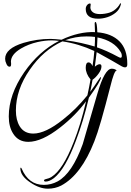

<svg xmlns="http://www.w3.org/2000/svg" viewBox="-20 -829 789 1160"><path d="M256 268Q246 268 246 261Q246 256 254 254Q277 249 291 240Q360 197 425 30Q468 -78 500 -217Q468 -174 429 -134.5Q390 -95 345 -60Q233 28 151 28Q91 28 60 -21Q33 -62 33 -126Q33 -257 126 -392Q215 -520 337 -582Q309 -585 292 -585Q272 -585 250.5 -582.5Q229 -580 207 -575Q151 -562 107 -536Q46 -500 46 -456Q46 -451 47 -448V-440Q47 -426 38 -426Q25 -426 18 -445Q11 -459 11 -474Q11 -536 122 -570Q203 -594 285 -594Q298 -594 315 -592.5Q332 -591 352 -589Q405 -614 455.5 -625.5Q506 -637 554 -635Q554 -644 553 -661.5Q552 -679 552 -688Q552 -696 557 -696Q566 -696 568 -634Q654 -627 701.5 -579.5Q749 -532 749 -444V-439Q749 -422 735 -422Q727 -422 716 -428Q691 -443 653 -464.5Q615 -486 564 -514L553 -426Q570 -441 582 -441Q593 -441 593 -428Q593 -408 575.5 -384Q558 -360 539 -347Q536 -329 532.5 -311Q529 -293 525 -274Q549 -306 579 -352Q587 -364 588 -364Q590 -362 590 -361Q590 -340 517 -239Q484 -98 439 20Q375 192 306 247Q278 268 256 268ZM552 -548Q553 -563 553.5 -577.5Q554 -592 554 -606Q530 -609 503 -609Q434 -609 374 -586Q427 -579 471 -569Q515 -559 552 -548ZM708 -480Q716 -480 716 -491Q716 -504 709 -515Q670 -582 569 -603L566 -543Q593 -534 625.5 -519.5Q658 -505 695 -485Q705 -480 708 -480ZM181 -22Q255 -22 361 -107Q439 -168 508 -253Q513 -277 518 -301Q523 -325 527 -349Q498 -384 498 -420Q498 -452 515 -452Q529 -452 539 -430Q543 -453 545.5 -476Q548 -499 550 -521Q502 -543 454 -557.5Q406 -572 357 -579Q241 -526 160 -408Q76 -287 76 -161Q76 -104 99 -66Q126 -22 181 -22ZM269 311Q219 311 164 274Q103 234 103 188Q103 184 106 184Q108 184 111 190Q153 288 245 288Q289 288 328 267Q416 219 480 41Q481 40 568 -262Q612 -414 655 -414Q673 -414 686 -403H684Q669 -399 647 -308Q616 -187 592 -103.5Q568 -20 550 25Q471 227 350 292Q313 311 269 311ZM573 -716Q498 -716 498 -775Q498 -788 506 -798Q514 -808 524 -808Q528 -808 528 -802Q528 -798 527 -793.5Q526 -789 526 -785Q526 -767 540.5 -755.5Q555 -744 583 -744Q613 -744 641 -752.5Q669 -761 691 -786Q700 -797 703 -803Q706 -809 708 -809Q713 -809 710 -801Q702 -771 679 -752.5Q656 -734 628 -725Q600 -716 573 -716Z"/></svg>

Font: Love Light
Style: Regular
Weight: 400
Designer: Robert E. Leuschke
Foundry: Robert E. Leuschke
Version: Version 1.010; ttfautohint (v1.8.3)